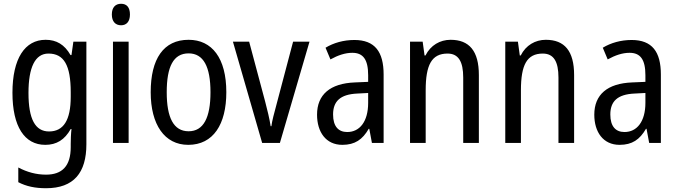

<svg xmlns="http://www.w3.org/2000/svg" viewBox="-20 -758 3593 1018"><path d="M222 -547C112 -547 46 -448 46 -266C46 -87 110 10 220 10C280 10 323 -17 355 -74H359C356 -48 355 -15 355 5V22C355 123 309 168 224 168C173 168 124 155 77 130V208C119 230 166 240 224 240C372 240 438 157 438 7V-537H369L359 -466H354C322 -522 279 -547 222 -547ZM237 -474C319 -474 355 -412 355 -269V-245C355 -121 317 -61 240 -61C167 -61 131 -126 131 -265C131 -401 166 -474 237 -474Z M622 -738C592 -738 573 -719 573 -681C573 -644 592 -624 622 -624C651 -624 669 -644 669 -681C669 -719 652 -738 622 -738ZM662 -537H579V0H662Z M1180 -269C1180 -450 1104 -547 980 -547C847 -547 779 -446 779 -269C779 -98 852 10 978 10C1111 10 1180 -99 1180 -269ZM864 -269C864 -404 899 -475 980 -475C1059 -475 1096 -404 1096 -269C1096 -134 1059 -62 980 -62C900 -62 864 -135 864 -269Z M1370 0H1464L1621 -537H1534L1446 -204C1434 -160 1422 -115 1419 -89H1415C1409 -129 1397 -177 1386 -219L1301 -537H1215Z M1859 -546C1802 -546 1749 -531 1706 -505L1732 -443C1772 -465 1810 -478 1848 -478C1905 -478 1932 -443 1932 -359V-324L1862 -321C1730 -316 1661 -256 1661 -150C1661 -58 1708 10 1795 10C1862 10 1902 -18 1935 -75H1938L1952 0H2014V-363C2014 -483 1968 -546 1859 -546ZM1875 -262 1932 -265V-213C1932 -113 1887 -58 1821 -58C1775 -58 1746 -87 1746 -151C1746 -220 1783 -258 1875 -262Z M2369 -547C2313 -547 2263 -518 2236 -464H2231L2221 -537H2154V0H2237V-279C2237 -413 2268 -474 2353 -474C2411 -474 2436 -431 2436 -347V0H2519V-360C2519 -488 2468 -547 2369 -547Z M2874 -547C2818 -547 2768 -518 2741 -464H2736L2726 -537H2659V0H2742V-279C2742 -413 2773 -474 2858 -474C2916 -474 2941 -431 2941 -347V0H3024V-360C3024 -488 2973 -547 2874 -547Z M3329 -546C3272 -546 3219 -531 3176 -505L3202 -443C3242 -465 3280 -478 3318 -478C3375 -478 3402 -443 3402 -359V-324L3332 -321C3200 -316 3131 -256 3131 -150C3131 -58 3178 10 3265 10C3332 10 3372 -18 3405 -75H3408L3422 0H3484V-363C3484 -483 3438 -546 3329 -546ZM3345 -262 3402 -265V-213C3402 -113 3357 -58 3291 -58C3245 -58 3216 -87 3216 -151C3216 -220 3253 -258 3345 -262Z"/></svg>

Font: Noto Sans Lao UI Cond
Style: Regular
Weight: 400
Width: 3
Designer: Monotype Design Team
Foundry: Monotype Imaging Inc.
Version: Version 2.000